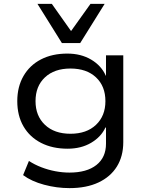

<svg xmlns="http://www.w3.org/2000/svg" viewBox="-20 -781 758 989"><path d="M338 188Q272 188 207 170.5Q142 153 99 121L129 48Q158 67 193 80.5Q228 94 265 101Q302 108 338 108Q427 108 476.5 69Q526 30 526 -41V-124H523Q501 -76 449.5 -45.5Q398 -15 328 -15Q250 -15 191.5 -45Q133 -75 101 -130Q69 -185 69 -260Q69 -334 101 -389.5Q133 -445 191 -475Q249 -505 327 -505Q397 -505 449.5 -474Q502 -443 525 -391H526V-496H615V-49Q615 24 582 77Q549 130 487 159Q425 188 338 188ZM343 -92Q426 -92 474.5 -138Q523 -184 523 -260Q523 -337 474.5 -382.5Q426 -428 343 -428Q260 -428 211.5 -382.5Q163 -337 163 -260Q163 -184 211.5 -138Q260 -92 343 -92ZM299 -559 173 -761H247L346 -621L446 -761H519L393 -559Z"/></svg>

Font: Nunito Sans 7pt SemiExpanded
Style: Regular
Weight: 400
Width: 6
Designer: Vernon Adams
Foundry: Vernon Adams
Version: Version 3.101;gftools[0.9.27]